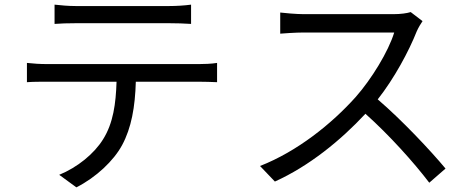

<svg xmlns="http://www.w3.org/2000/svg" viewBox="-20 -760 2040 827"><path d="M710 -660C739 -660 774 -659 803 -657V-740C774 -736 738 -734 710 -734H305C273 -734 243 -737 215 -740V-657C240 -659 273 -660 306 -660ZM183 -484C152 -484 123 -486 96 -489V-406C123 -408 152 -408 183 -408H482C479 -314 468 -230 424 -160C385 -97 313 -39 235 -7L309 47C394 4 470 -68 506 -135C546 -209 562 -300 565 -408H837C861 -408 893 -407 915 -406V-489C891 -485 858 -484 837 -484Z M1749 -708C1733 -703 1707 -699 1674 -699H1288C1258 -699 1201 -704 1187 -706V-615C1198 -616 1253 -620 1288 -620H1678C1653 -538 1580 -419 1512 -342C1409 -227 1261 -108 1100 -45L1164 22C1312 -45 1447 -155 1554 -270C1656 -179 1762 -61 1829 27L1899 -34C1834 -112 1712 -242 1607 -332C1678 -422 1741 -539 1775 -625C1781 -639 1794 -661 1800 -669Z"/></svg>

Font: Noto Sans Mono CJK JP Regular
Style: Regular
Weight: 400
Designer: Ryoko NISHIZUKA (kana & ideographs); Paul D. Hunt (Latin, Greek & Cyrillic); Wenlong ZHANG (bopomofo); Sandoll Communica
Foundry: Adobe Systems Incorporated
Version: Version 1.004;PS 1.004;hotconv 1.0.82;makeotf.lib2.5.63406